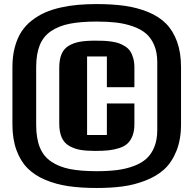

<svg xmlns="http://www.w3.org/2000/svg" viewBox="-20 -874 949 943"><path d="M407.7 -210.9H504.9V-365.7H640.1V-264.6Q640.1 -231.4 631.1 -207.8Q622.1 -184.1 606.9 -169.7Q591.8 -155.3 566.4 -147Q541 -138.7 513.4 -135.7Q485.8 -132.8 447.3 -132.8Q404.3 -132.8 374.8 -137.9Q345.2 -143.1 320.3 -157.2Q295.4 -171.4 283.2 -198.5Q271 -225.6 271 -267.1V-540.5Q271 -581.1 282.2 -607.9Q293.5 -634.8 317.6 -649.2Q341.8 -663.6 372.1 -668.9Q402.3 -674.3 447.3 -674.3Q471.7 -674.3 488.5 -673.6Q505.4 -672.9 527.1 -669.9Q548.8 -667 563.7 -661.6Q578.6 -656.2 594.2 -646.5Q609.9 -636.7 619.1 -623Q628.4 -609.4 634.3 -588.9Q640.1 -568.4 640.1 -542.5V-445.8H504.9V-596.7H407.7ZM157.7 -543.9V-261.2Q157.7 -194.8 175.5 -150.4Q193.4 -106 231.9 -80.1Q270.5 -54.2 323.7 -43.7Q377 -33.2 455.1 -33.2Q511.2 -33.2 555.2 -38.8Q599.1 -44.4 637.2 -58.6Q675.3 -72.8 700 -95.5Q724.6 -118.2 738.5 -153.3Q752.4 -188.5 752.4 -235.4V-568.8Q752.4 -616.7 737.3 -652.3Q722.2 -688 696.5 -709.7Q670.9 -731.4 631.8 -744.9Q592.8 -758.3 550.8 -763.2Q508.8 -768.1 455.1 -768.1Q377 -768.1 323.2 -757.6Q269.5 -747.1 231.2 -721.4Q192.9 -695.8 175.3 -652.3Q157.7 -608.9 157.7 -543.9ZM455.1 49.3Q377 49.3 315.7 40.3Q254.4 31.2 201.9 9Q149.4 -13.2 114.7 -48.3Q80.1 -83.5 60.5 -137.7Q41 -191.9 41 -263.2V-544.9Q41 -598.1 52.7 -642.1Q64.5 -686 85 -717.8Q105.5 -749.5 136.2 -773.4Q167 -797.4 201.4 -812.5Q235.8 -827.6 278.8 -837.2Q321.8 -846.7 364 -850.3Q406.2 -854 455.1 -854Q532.7 -854 594 -845.2Q655.3 -836.4 708 -814.7Q760.7 -793 795.4 -758.1Q830.1 -723.1 849.6 -669.4Q869.1 -615.7 869.1 -544.9V-263.2Q869.1 -188.5 846.4 -132.3Q823.7 -76.2 786.4 -42.2Q749 -8.3 694.1 12.9Q639.2 34.2 582 41.7Q524.9 49.3 455.1 49.3Z"/></svg>

Font: Coda ExtraBold
Style: Regular
Weight: 800
Version: Version 2.001; ttfautohint (v0.8) -r 50 -G 200 -x